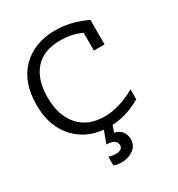

<svg xmlns="http://www.w3.org/2000/svg" viewBox="-212 -830 1115 1200"><g transform="rotate(-30 346.0 -230.5)"><path d="M589.7 -65.4Q476.9 0 361.5 0Q212.8 0 122.4 -93.6Q32.1 -187.2 32.1 -344.9Q32.1 -510.3 123.7 -601.3Q215.4 -692.3 365.4 -692.3Q476.9 -692.3 589.7 -638.5V-461.5H512.8V-589.7Q444.9 -621.8 359 -621.8Q239.7 -621.8 177.6 -550.6Q115.4 -479.5 115.4 -351.3Q115.4 -220.5 182.1 -145.5Q248.7 -70.5 367.9 -70.5Q470.5 -70.5 589.7 -137.2ZM259 157.7Q283.3 166.7 309 166.7Q332.1 166.7 345.5 158.3Q359 150 359 132.1Q359 109 339.7 97.4Q320.5 85.9 287.2 85.9L323.1 -12.8H385.9L365.4 46.2Q401.3 53.8 418.6 77.6Q435.9 101.3 435.9 132.1Q435.9 178.2 400 204.5Q364.1 230.8 311.5 230.8Q283.3 230.8 259 220.5Z"/></g></svg>

Font: Slabo 13px
Style: Regular
Weight: 400
Designer: John Hudson
Foundry: Tiro Typeworks Ltd.
Version: Version 1.02 Build 005a